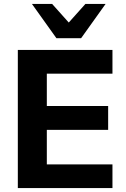

<svg xmlns="http://www.w3.org/2000/svg" viewBox="-20 -960 645 980"><path d="M71 0V-705H554V-584H219V-419H532V-297H219V-121H554V0ZM268 -765 143 -940H246L331 -845L416 -940H519L394 -765Z"/></svg>

Font: Nunito Sans 12pt ExtraLight 12pt ExtraBold
Style: Regular
Weight: 800
Version: Version 3.101;gftools[0.9.27]